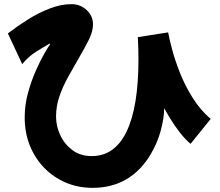

<svg xmlns="http://www.w3.org/2000/svg" viewBox="-20 -839 1058 925"><path d="M426 66Q356 66 296.5 40.5Q237 15 192.5 -31Q148 -77 123.5 -138.5Q99 -200 99 -273Q99 -334 115 -392Q131 -450 153 -499.5Q175 -549 194.5 -582.5Q214 -616 222 -627L219 -629Q191 -613 153.5 -589.5Q116 -566 87 -530L18 -678Q62 -712 113.5 -744.5Q165 -777 219.5 -798Q274 -819 324 -819Q367 -819 397.5 -790.5Q428 -762 428 -722Q428 -688 408.5 -648.5Q389 -609 362 -563Q334 -515 308 -468Q282 -421 266 -374Q250 -327 250 -277Q250 -232 270 -188.5Q290 -145 328.5 -116Q367 -87 422 -87Q533 -87 590 -205.5Q647 -324 647 -553Q647 -606 644 -660L790 -683Q795 -655 808.5 -603.5Q822 -552 846 -490.5Q870 -429 907 -369.5Q944 -310 995 -266L898 -146Q871 -169 845.5 -202Q820 -235 800.5 -267Q781 -299 771 -318Q771 -272 754.5 -210Q738 -148 702 -89Q605 66 426 66Z"/></svg>

Font: Mochiy Pop P One
Style: Regular
Weight: 400
Designer: FONTDASU
Foundry: FONTDASU / Google Inc. / Adobe
Version: Version 2.000